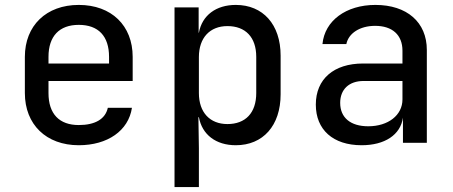

<svg xmlns="http://www.w3.org/2000/svg" viewBox="-20 -580 1840 780"><path d="M519 -349C519 -476 433 -560 300 -560C168 -560 81 -476 81 -349V-202C81 -74 168 10 300 10C417 10 502 -49 516 -142H418C408 -96 366 -72 300 -72C221 -72 177 -117 177 -202V-251H519ZM177 -349C177 -433 221 -479 300 -479C380 -479 423 -433 423 -349V-322H177Z M938 -560C858 -560 801 -518 788 -447H787V-550H689V180H788V22L786 -104H788C801 -33 857 10 938 10C1048 10 1120 -69 1120 -197V-354C1120 -481 1048 -560 938 -560ZM1021 -202C1021 -121 977 -76 904 -76C833 -76 788 -123 788 -202V-348C788 -427 833 -474 904 -474C977 -474 1021 -429 1021 -349Z M1505 -560C1386 -560 1299 -496 1290 -401H1387C1396 -445 1442 -475 1504 -475C1574 -475 1615 -438 1615 -374V-322H1455C1336 -322 1263 -259 1263 -155C1263 -53 1333 10 1449 10C1543 10 1607 -32 1617 -102V0H1714V-377C1714 -490 1633 -560 1505 -560ZM1476 -67C1404 -67 1362 -102 1362 -162C1362 -217 1398 -251 1457 -251H1615V-176C1615 -112 1557 -67 1476 -67Z"/></svg>

Font: Tekne LDO Medium
Style: Regular
Weight: 500
Monospace: yes
Designer: Alessio Laiso, Mario Rullo, Paolo Rosset
Foundry: Alessio Laiso
Version: Version 1.000;hotconv 1.0.109;makeotfexe 2.5.65596